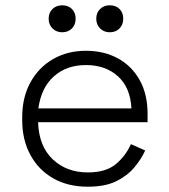

<svg xmlns="http://www.w3.org/2000/svg" viewBox="-20 -692 638 726"><path d="M312 14Q237 14 181.5 -17.5Q126 -49 95 -106Q64 -163 64 -237V-249Q64 -324 95 -380.5Q126 -437 180.5 -468.5Q235 -500 305 -500Q373 -500 425.5 -471.5Q478 -443 508 -389.5Q538 -336 538 -262V-230H124Q127 -139 179.5 -89.5Q232 -40 312 -40Q380 -40 417.5 -71Q455 -102 475 -147L529 -123Q514 -90 487.5 -58.5Q461 -27 419 -6.5Q377 14 312 14ZM125 -282H477Q473 -361 426 -403.5Q379 -446 305 -446Q232 -446 184 -403.5Q136 -361 125 -282ZM395 -570Q373 -570 358.5 -584.5Q344 -599 344 -621Q344 -644 358.5 -658Q373 -672 395 -672Q418 -672 432 -658Q446 -644 446 -621Q446 -599 432 -584.5Q418 -570 395 -570ZM215 -570Q193 -570 178.5 -584.5Q164 -599 164 -621Q164 -644 178.5 -658Q193 -672 215 -672Q238 -672 252 -658Q266 -644 266 -621Q266 -599 252 -584.5Q238 -570 215 -570Z"/></svg>

Font: Space Grotesk Light Light
Style: Regular
Weight: 300
Version: Version 2.000